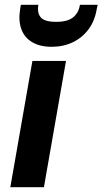

<svg xmlns="http://www.w3.org/2000/svg" viewBox="-20 -780 427 800"><path d="M23 0 115 -526H255L163 0ZM195 -585Q147 -585 114.5 -604Q82 -623 69 -658.5Q56 -694 64 -743L67 -760H140Q134 -727 149.5 -708Q165 -689 214 -689Q262 -689 285 -708Q308 -727 313 -760H387L383 -742Q375 -693 349 -658Q323 -623 283.5 -604Q244 -585 195 -585Z"/></svg>

Font: DM Sans 9pt ExtraBold
Style: Italic
Weight: 800
Italic angle: -10°
Version: Version 4.004;gftools[0.9.30]